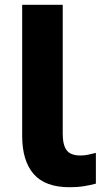

<svg xmlns="http://www.w3.org/2000/svg" viewBox="-20 -770 442 805"><path d="M73 -750H243V-209Q243 -162 259.5 -140Q276 -118 318 -118Q334 -118 350 -121.5Q366 -125 382 -129V0Q360 6 332.5 10.5Q305 15 272 15Q169 15 121 -40.5Q73 -96 73 -200Z"/></svg>

Font: Unbounded Medium
Style: Regular
Weight: 500
Designer: Luke Prowse, Jean-Baptiste Morizot, Fátima Lázaro, Florian Runge
Foundry: NaN
Version: Version 1.700